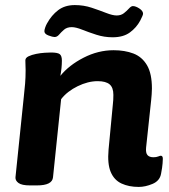

<svg xmlns="http://www.w3.org/2000/svg" viewBox="-20 -729 667 757"><path d="M527 8Q488 8 459 -5.5Q430 -19 416.5 -51Q403 -83 408 -139L425 -318Q426 -327 426.5 -335Q427 -343 427 -355Q427 -384 412 -396.5Q397 -409 365 -409Q327 -409 286 -389Q245 -369 221 -338L189 -30Q186 2 126 2H98Q66 2 53 -7.5Q40 -17 41 -30L74 -349Q77 -376 79 -399.5Q81 -423 81 -453Q81 -462 80.5 -471Q80 -480 80 -491Q80 -501 92.5 -507Q105 -513 122.5 -516.5Q140 -520 156.5 -521Q173 -522 181 -522Q207 -522 215.5 -515.5Q224 -509 224 -490Q224 -462 218 -430Q252 -472 309.5 -501.5Q367 -531 428 -531Q472 -531 506 -518Q540 -505 559.5 -472Q579 -439 579 -380Q579 -368 578 -357Q577 -346 576 -334L556 -147Q554 -126 561.5 -117.5Q569 -109 585 -109Q596 -109 603.5 -112Q611 -115 614 -115Q622 -115 622 -103Q622 -99 621 -84.5Q620 -70 615 -44Q610 -16 581.5 -4Q553 8 527 8ZM195 -583Q188 -583 171.5 -589Q155 -595 155 -606Q155 -611 158 -620Q161 -629 165 -636Q183 -669 209.5 -689Q236 -709 275 -709Q310 -709 341.5 -698.5Q373 -688 398.5 -678Q424 -668 440 -668Q457 -668 468.5 -677Q480 -686 488.5 -695.5Q497 -705 504 -705Q515 -705 529.5 -695.5Q544 -686 544 -675Q544 -669 533 -648Q518 -620 492 -601Q466 -582 424 -582Q391 -582 360 -592Q329 -602 304 -612Q279 -622 263 -622Q244 -622 232.5 -612Q221 -602 213 -592.5Q205 -583 195 -583Z"/></svg>

Font: Asap Semi Expanded Semi Expanded Regular
Style: Bold Italic
Weight: 700
Width: 6
Italic angle: -6°
Designer: Pablo Cosgaya
Foundry: Omnibus-Type
Version: Version 3.001; ttfautohint (v1.8.4.7-5d5b)